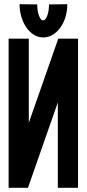

<svg xmlns="http://www.w3.org/2000/svg" viewBox="-20 -895 413 913"><path d="M300 -875Q300 -842 291 -813Q282 -784 266 -762.5Q250 -741 229.5 -729Q209 -717 186 -717Q162 -717 141.5 -729.5Q121 -742 106 -763.5Q91 -785 82 -814Q73 -843 73 -875L157 -874Q157 -842 165.5 -820Q174 -798 185 -798Q196 -798 204.5 -820Q213 -842 213 -874ZM255 -2V-408Q220 -308 184 -205Q148 -102 113 -2H21V-711H117V-311Q152 -412 187 -511Q222 -610 257 -711H351V-2Z"/></svg>

Font: Fundamental  Brigade Condensed
Style: Regular
Weight: 400
Width: 3
Designer: Peter Wiegel, original typeface by Carl Albert Fahrenwaldt 1901
Foundry: Peter Wiegel
Version: Version 0.000 2012 initial release